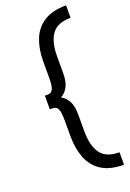

<svg xmlns="http://www.w3.org/2000/svg" viewBox="-166 -805 681 1002"><g transform="rotate(-20 174.0 -304.5)"><path d="M340 138Q263 138 216.2 107.8Q169.5 77.5 148.8 24.2Q128 -29 128 -96V-187Q128 -230.5 119.8 -248.2Q111.5 -266 92 -266H75V-342H92Q111.5 -342 119.8 -359.8Q128 -377.5 128 -421V-513Q128 -581 148.8 -633.8Q169.5 -686.5 216.2 -716.8Q263 -747 340 -747V-678Q266.5 -678 235.8 -635.5Q205 -593 205 -512V-419Q205 -372.5 190.5 -345.2Q176 -318 153 -306V-303Q176 -291 190.5 -263.8Q205 -236.5 205 -190V-97Q205 -16 235.8 26.5Q266.5 69 340 69Z"/></g></svg>

Font: Karla ExtraLight
Style: Regular
Weight: 400
Version: Version 2.001